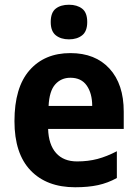

<svg xmlns="http://www.w3.org/2000/svg" viewBox="-20 -780 580 810"><path d="M277 -556Q382 -556 442 -490.5Q502 -425 502 -309V-236H183Q185 -170 216.5 -134.5Q248 -99 305 -99Q352 -99 391.5 -109.5Q431 -120 473 -142V-29Q435 -8 393.5 1Q352 10 297 10Q177 10 109 -61Q41 -132 41 -269Q41 -411 104.5 -483.5Q168 -556 277 -556ZM277 -452Q238 -452 213 -424Q188 -396 185 -333H369Q369 -386 346 -419Q323 -452 277 -452ZM271 -760Q305 -760 326.5 -743.5Q348 -727 348 -687Q348 -648 326.5 -631Q305 -614 271 -614Q237 -614 215.5 -631Q194 -648 194 -687Q194 -727 215 -743.5Q236 -760 271 -760Z"/></svg>

Font: Noto Sans Tamil SemiCondensed
Style: Bold
Weight: 700
Width: 4
Designer: Jelle Bosma - Monotype Design Team
Foundry: Monotype Imaging Inc.
Version: Version 2.004; ttfautohint (v1.8.4.7-5d5b)